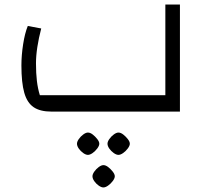

<svg xmlns="http://www.w3.org/2000/svg" viewBox="-20 -490 916 843"><path d="M206 0Q156 0 127.5 -19.5Q99 -39 86.5 -83Q74 -127 74 -203Q74 -247 81.5 -295.5Q89 -344 102 -376L161 -365Q150 -323 144 -284Q138 -245 138 -212Q138 -168 142 -134.5Q146 -101 155 -72H706V-470H770V0ZM434 333Q425 333 413.5 325Q402 317 394 305.5Q386 294 386 284Q386 275 394 263.5Q402 252 413.5 243.5Q425 235 434 235Q444 235 455 243.5Q466 252 475 263.5Q484 275 484 284Q484 293 475 305Q466 317 454.5 325Q443 333 434 333ZM366 190Q357 190 345.5 182Q334 174 326 162.5Q318 151 318 141Q318 132 326 120.5Q334 109 345.5 100.5Q357 92 366 92Q376 92 387 100.5Q398 109 407 120.5Q416 132 416 141Q416 150 407 162Q398 174 386.5 182Q375 190 366 190ZM500 190Q491 190 479.5 182Q468 174 460 162.5Q452 151 452 141Q452 132 460 120.5Q468 109 479.5 100.5Q491 92 500 92Q510 92 521 100.5Q532 109 541 120.5Q550 132 550 141Q550 150 541 162Q532 174 520.5 182Q509 190 500 190Z"/></svg>

Font: Changa ExtraLight Light
Style: Regular
Weight: 300
Version: Version 3.002; ttfautohint (v1.8.2)